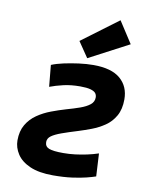

<svg xmlns="http://www.w3.org/2000/svg" viewBox="-87 -840 735 921"><g transform="rotate(10 280.0 -379.5)"><path d="M234 15Q166 15 122.5 -4Q79 -23 58.5 -54.5Q38 -86 38 -121Q38 -166 56.5 -197.5Q75 -229 105.5 -250Q136 -271 172 -284.5Q208 -298 242 -308Q278 -318 307.5 -328.5Q337 -339 354.5 -353Q372 -367 372 -388Q372 -401 365 -409.5Q358 -418 340 -423Q322 -428 290 -428Q245 -428 208.5 -419.5Q172 -411 143 -400L133 -505Q157 -515 191.5 -522.5Q226 -530 263.5 -535Q301 -540 335 -540Q423 -540 466 -503Q509 -466 509 -403Q509 -355 490.5 -322.5Q472 -290 442.5 -270Q413 -250 380 -237.5Q347 -225 318 -216Q272 -202 240 -190.5Q208 -179 191.5 -167Q175 -155 175 -137Q175 -115 195 -107Q215 -99 265 -99Q294 -99 322 -102.5Q350 -106 378.5 -112Q407 -118 434 -127L440 -16Q423 -10 395 -3Q367 4 327 9.5Q287 15 234 15ZM299 -567 248 -642 425 -774 493 -669Z"/></g></svg>

Font: Ubuntu Sans Mono
Style: Italic
Weight: 400
Italic angle: -13.5°
Monospace: yes
Designer: Dalton Maag Ltd
Foundry: Dalton Maag Ltd
Version: Version 1.006